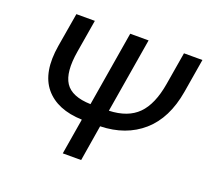

<svg xmlns="http://www.w3.org/2000/svg" viewBox="-124 -880 1113 1031"><g transform="rotate(20 432.5 -364.0)"><path d="M759.3 -727.5H864.7L832.5 -534.2Q805.7 -375 710.7 -292Q615.7 -209 470.2 -205.1L436.5 0H331.5L365.7 -205.1Q222.7 -210 154.1 -292.7Q85.4 -375.5 111.8 -534.2L144.5 -727.5H250L218.8 -541Q197.8 -417 235.1 -359.6Q272.5 -302.2 380.9 -299.3L452.1 -727.5H557.1L485.8 -299.8Q592.8 -303.7 650.1 -361.3Q707.5 -418.9 728 -541Z"/></g></svg>

Font: Inter Display Medium
Style: Italic
Weight: 500
Italic angle: -9.39999°
Designer: Rasmus Andersson
Foundry: rsms
Version: Version 4.000;git-a52131595